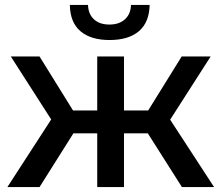

<svg xmlns="http://www.w3.org/2000/svg" viewBox="-20 -762 902 782"><path d="M721 0 582 -219H485V0H376V-219H279L141 0H10L188.5 -275.5L24 -532H141L277.5 -312H376V-532H485V-312H583.5L720 -532H838L673 -274.5L852 0ZM426.5 -599Q349.5 -599 307.5 -635Q265.5 -671 264.5 -742H338.5Q339.5 -705 362.5 -683.5Q385.5 -662 425.5 -662Q465.5 -662 489 -683.5Q512.5 -705 513.5 -742H589.5Q588 -671 545.8 -635Q503.5 -599 426.5 -599Z"/></svg>

Font: Argentum Sans
Style: Regular
Weight: 400
Designer: Julieta Ulanovsky, Owen Earl, Chris M. Simpson, Rasmus Andersson, Cristiano Sobral
Foundry: The Argentum Sans Project Authors
Version: Version 3.135; ttfautohint (v1.8.4.7-5d5b-dirty)